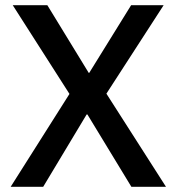

<svg xmlns="http://www.w3.org/2000/svg" viewBox="-20 -718 679 738"><path d="M21 0H146L313 -278H316L485 0H618L389 -358L609 -698H484L323 -438H321L162 -698H29L247 -357Z"/></svg>

Font: IBM Plex Thai Looped Medium
Style: Regular
Weight: 500
Designer: Mike Abbink, Paul van der Laan, Pieter van Rosmalen, Ben Mitchell, Mark Frömberg
Foundry: Bold Monday
Version: Version 1.0